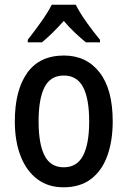

<svg xmlns="http://www.w3.org/2000/svg" viewBox="-20 -786 542 816"><path d="M459 -270Q459 -187 436 -123.5Q413 -60 366.5 -25Q320 10 250 10Q184 10 138 -25Q92 -60 67.5 -123Q43 -186 43 -270Q43 -402 95.5 -476Q148 -550 252 -550Q347 -550 403 -478.5Q459 -407 459 -270ZM144 -270Q144 -174 169.5 -124.5Q195 -75 251 -75Q307 -75 333 -124.5Q359 -174 359 -270Q359 -367 333 -416Q307 -465 251 -465Q195 -465 169.5 -416Q144 -367 144 -270ZM302 -766Q319 -732 348.5 -690.5Q378 -649 405 -617V-606H345Q323 -624 298.5 -647Q274 -670 251 -697Q227 -670 202.5 -646Q178 -622 158 -606H98V-617Q124 -650 154 -692Q184 -734 200 -766Z"/></svg>

Font: Noto Sans Malayalam Condensed Medium
Style: Regular
Weight: 500
Width: 3
Designer: Jelle Bosma - Monotype Design Team
Foundry: Monotype Imaging Inc.
Version: Version 2.104; ttfautohint (v1.8.4.7-5d5b)